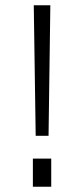

<svg xmlns="http://www.w3.org/2000/svg" viewBox="-20 -710 320 730"><path d="M115.7 -193.8 108.4 -689.9H171.4L164.6 -193.8ZM105 0V-106.9H174.8V0Z"/></svg>

Font: HK Grotesk Legacy
Style: Regular
Weight: 400
Designer: Alfredo Marco Pradil
Foundry: Hanken Design Co.
Version: Version 2.022;PS 002.022;hotconv 1.0.88;makeotf.lib2.5.64775